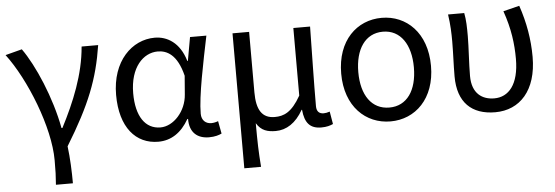

<svg xmlns="http://www.w3.org/2000/svg" viewBox="-49 -706 3044 1053"><g transform="rotate(-5 1473.0 -179.0)"><path d="M220 199.6H313.5C313.5 136.8 310.5 59.7 302.1 -5C436.3 -223.4 488.8 -359.5 517.5 -543.4H426.3C414 -391.3 353.2 -244.2 282.6 -107.7H277.6C246 -277.4 166.4 -462 98.3 -556.8L6.8 -533C116.1 -388.9 224.7 -115.7 224.7 64.7C224.7 124.6 223.9 150.1 220 199.6Z M800.5 13.4C870.7 13.4 927.8 -23.9 969.5 -96.9H973.3C972.7 -21.6 1015.8 13.4 1079.7 13.4C1112.1 13.4 1134.5 6.2 1149.4 -1.1L1136.3 -70.5C1125.2 -66.1 1111 -62.9 1098.7 -62.9C1068.6 -62.9 1045 -82.2 1045 -119.2C1045 -218 1083.9 -400.4 1113.2 -543.4H1023.2L1000.1 -414.2H997C966.7 -517.5 897.4 -556.8 829.6 -556.8C704.3 -556.8 591.6 -448.4 591.6 -262.3C591.6 -83.4 676.7 13.4 800.5 13.4ZM819.1 -63.7C735.4 -63.7 685.8 -136.1 685.8 -263C685.8 -406.2 760.4 -480.1 839.5 -480.1C889.8 -480.1 946.2 -453.4 975.5 -334.6L967.3 -232.1C960.9 -139.7 890.5 -63.7 819.1 -63.7Z M1257.1 199.6H1349.3C1342.7 114.2 1341.6 66 1341.2 -41.2C1367.1 1.6 1402.3 11 1447.2 11C1505.6 11 1558.6 -22.4 1598 -92.4H1600.4C1607 -19.2 1636.2 13.4 1697.6 13.4C1727.5 13.4 1746.4 7.4 1762.6 0.1L1750.8 -69.3C1737.1 -64.9 1727.4 -62.9 1717.4 -62.9C1693.6 -62.9 1678.2 -75.1 1678.2 -105.8C1678.2 -237.3 1682 -395.7 1684.1 -543.4H1592V-171.4C1541.6 -82.4 1497.5 -66 1448.3 -66C1377.7 -66 1348.5 -115 1348.5 -210.3V-543.4H1257.1Z M2079.1 13.4C2214.9 13.4 2326 -89.9 2326 -271C2326 -453.5 2214.9 -556.8 2079.1 -556.8C1942.6 -556.8 1831.6 -453.5 1831.6 -271C1831.6 -89.9 1942.6 13.4 2079.1 13.4ZM2079.1 -62.9C1981.6 -62.9 1925.8 -144.3 1925.8 -271C1925.8 -396.7 1981.6 -480.5 2079.1 -480.5C2176 -480.5 2231.8 -396.7 2231.8 -271C2231.8 -144.3 2176 -62.9 2079.1 -62.9Z M2655.3 13.4C2791.2 13.4 2885.5 -87.1 2885.5 -271.3C2885.5 -367.8 2869.1 -462.1 2836.8 -556.8L2747.7 -534.6C2782.7 -435.3 2793.3 -350.8 2793.3 -268.8C2793.3 -126.5 2735.2 -62.9 2656.5 -62.9C2591.5 -62.9 2534.3 -98.8 2534.3 -196.5C2534.3 -263.3 2541.3 -355.6 2541.3 -416C2541.3 -463.9 2540.6 -505 2532.8 -543.4H2443.7C2452.3 -486.5 2453.7 -437.6 2453.7 -394.4C2453.7 -330.1 2449.7 -266.1 2449.7 -201.7C2449.7 -58.3 2525.8 13.4 2655.3 13.4Z"/></g></svg>

Font: Source Han Sans JP VF
Style: Regular
Weight: 250
Designer: Ryoko NISHIZUKA 西塚涼子 (kana, bopomofo & ideographs); Paul D. Hunt (Latin, Greek & Cyrillic); Sandoll Communications 산돌커뮤니
Foundry: Adobe
Version: Version 2.004;hotconv 1.0.118;makeotfexe 2.5.65603